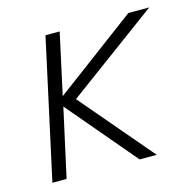

<svg xmlns="http://www.w3.org/2000/svg" viewBox="-78 -561 647 640"><g transform="rotate(-15 245.0 -240.5)"><path d="M27 0 132 -481H181L135 -270L418 -481H490L175 -249L387 0H328L128 -236L76 0Z"/></g></svg>

Font: Red Hat Text
Style: Italic
Weight: 300
Italic angle: -12°
Designer: Pentagram, MCKL
Foundry: Pentagram, MCKL
Version: Version 1.023